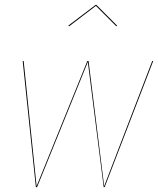

<svg xmlns="http://www.w3.org/2000/svg" viewBox="-20 -767 649 787"><path d="M409 0H405L340 -513L132 0H127L73 -517H77L130 -4L338 -517H343L407 -4L604 -517H608ZM260 -662 372 -747H375L460 -662L457 -659L373 -743L263 -659Z"/></svg>

Font: Fira Sans Condensed Four
Style: Italic
Weight: 100
Width: 3
Italic angle: -8°
Designer: bBox Type GmbH & Carrois Corporate GbR & Edenspiekermann AG
Foundry: bBox Type GmbH & Carrois Corporate GbR & Edenspiekermann AG
Version: Version 4.301